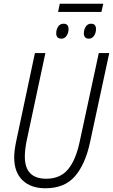

<svg xmlns="http://www.w3.org/2000/svg" viewBox="-20 -998 605 1028"><path d="M223 10Q326 10 381.5 -54.5Q437 -119 462 -236L565 -714H509L407 -241Q386 -141 344 -91Q302 -41 228 -41Q113 -41 113 -159Q113 -196 122 -241L223 -714H167L67 -243Q56 -191 56 -155Q56 -76 100.5 -33Q145 10 223 10ZM291 -934H523L533 -978H300ZM456 -791Q473 -791 483.5 -806.5Q494 -822 494 -842Q494 -871 468 -871Q449 -871 439 -855Q429 -839 429 -820Q429 -791 456 -791ZM309 -791Q326 -791 336.5 -806.5Q347 -822 347 -842Q347 -871 321 -871Q301 -871 291 -855Q281 -839 281 -820Q281 -791 309 -791Z"/></svg>

Font: Noto Sans Display SemiCondensed Light
Style: Italic
Weight: 300
Width: 4
Italic angle: -12°
Designer: Monotype Design Team
Foundry: Monotype Imaging Inc.
Version: Version 1.900